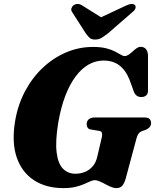

<svg xmlns="http://www.w3.org/2000/svg" viewBox="-20 -955 798 988"><path d="M458.5 -713.5Q499 -713.5 526.2 -706.5Q553.5 -699.5 571.8 -690Q590 -680.5 601.5 -673.5Q613 -666.5 621.5 -666.5Q631.5 -666.5 642 -673.5Q652.5 -680.5 662.8 -690.2Q673 -700 683.2 -707Q693.5 -714 704 -714Q720 -714 730 -703.5Q740 -693 741.5 -672V-492Q742.5 -474 733.5 -465.2Q724.5 -456.5 711.5 -456Q697 -454.5 686.2 -461Q675.5 -467.5 669.5 -481.5L653 -527Q639 -568.5 618.8 -594.2Q598.5 -620 572.2 -631.8Q546 -643.5 513.5 -643.5Q472.5 -643.5 436.2 -623Q400 -602.5 369.5 -562Q339 -521.5 316.2 -462.2Q293.5 -403 280 -325.5Q264 -228 271.5 -169.8Q279 -111.5 304.8 -86.2Q330.5 -61 368 -61Q394.5 -61 417.5 -70.5Q440.5 -80 457.2 -99.5Q474 -119 480.5 -148.5L504 -249Q507 -262 504.5 -270.8Q502 -279.5 490.5 -281.5L447.5 -288.5Q435.5 -290.5 430.8 -298.2Q426 -306 426 -316Q426 -332 436.8 -341.2Q447.5 -350.5 468.5 -350.5H721Q743 -350.5 750.2 -342.2Q757.5 -334 757.5 -321Q757 -308.5 749.2 -300Q741.5 -291.5 730 -287L709.5 -280Q699 -275.5 693.5 -268Q688 -260.5 683.5 -247L626.5 -35Q618.5 -8.5 607.8 2.2Q597 13 578.5 13Q569 13 557.5 9Q546 5 533.8 -1.2Q521.5 -7.5 509.5 -13.8Q497.5 -20 486.5 -24Q475.5 -28 467.5 -28Q458.5 -28 444.8 -22Q431 -16 412 -7.5Q393 1 367 7Q341 13 306 13Q216.5 13 154.5 -27.8Q92.5 -68.5 66.2 -144.5Q40 -220.5 57 -327.5Q70.5 -412 107.5 -482.8Q144.5 -553.5 198.8 -605Q253 -656.5 319.5 -685Q386 -713.5 458.5 -713.5ZM537 -843 404.5 -926Q380.5 -942 359.5 -928.5Q351.5 -923 347.8 -913Q344 -903 352 -891.5L421 -784Q431.5 -769.5 441 -760.5Q450.5 -751.5 469.5 -751.5Q488.5 -751.5 503 -760.5Q517.5 -769.5 536.5 -784L660 -891.5Q675 -903 677.2 -913Q679.5 -923 674.5 -928.5Q668.5 -935 656.5 -934.5Q644.5 -934 628 -926L450.5 -843Z"/></svg>

Font: Fraunces ExtraBold
Style: Italic
Weight: 800
Italic angle: -16°
Version: Version 1.000;[b76b70a41]